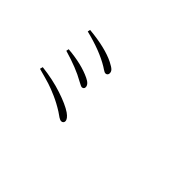

<svg xmlns="http://www.w3.org/2000/svg" viewBox="-64 -1168 1627 1627"><g transform="rotate(45 750.0 -354.5)"><path d="M627.9 -640.6Q668 -620.1 682.1 -606Q696.3 -591.8 696.3 -572.3Q696.3 -560.5 689 -553.2Q681.6 -545.9 672.9 -545.9Q665 -545.9 658.2 -548.8Q651.4 -551.8 638.2 -560.5Q625 -569.3 617.2 -574.2Q500 -645.5 313.5 -691.4L318.4 -714.8Q516.6 -696.3 627.9 -640.6ZM300.8 -447.3 305.7 -470.7Q472.7 -457 582 -404.3Q635.7 -378.9 635.7 -344.7Q635.7 -334 628.9 -327.6Q622.1 -321.3 611.3 -321.3Q602.5 -321.3 561.5 -343.8Q462.9 -400.4 300.8 -447.3ZM251 -181.6 257.8 -208Q392.6 -192.4 504.4 -155.3Q616.2 -118.2 671.9 -80.1Q717.8 -47.9 717.8 -18.6Q717.8 -8.8 710.9 -1.5Q704.1 5.9 691.4 5.9Q684.6 5.9 675.8 2Q667 -2 660.2 -6.3Q653.3 -10.7 639.6 -20.5Q626 -30.3 618.2 -35.2Q556.6 -74.2 494.6 -101.6Q432.6 -128.9 389.2 -142.6Q345.7 -156.2 251 -181.6Z"/></g></svg>

Font: Bpmf Zihi Serif Light
Style: Light
Weight: 300
Foundry: But Ko
Version: Version 1.320